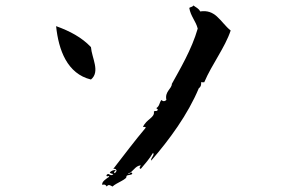

<svg xmlns="http://www.w3.org/2000/svg" viewBox="-20 -673 1040 705"><path d="M827 -561C809 -575 794 -597 776 -613C760 -627 742 -635 715 -631C710 -642 699 -646 690 -653C687 -647 680 -648 675 -644C680 -613 699 -596 706 -568C684 -491 639 -416 611 -365C611 -347 584 -337 591 -306C580 -296 573 -306 573 -306C565 -298 567 -284 554 -276L560 -270C554 -261 550 -269 545 -263C549 -241 518 -236 505 -207C509 -207 515 -208 515 -204C473 -154 438 -107 396 -53C403 -54 407 -52 408 -46C407 -43 400 -32 399 -40C400 -45 404 -45 405 -49C395 -49 388 -45 383 -40C388 -33 393 -37 396 -33C396 -33 391 -29 387 -30C380 -32 378 -38 371 -30C371 -20 379 -31 381 -24C372 -18 351 -5 356 6C367 1 372 12 372 12C378 2 386 8 393 12C407 -2 449 -15 444 -26C448 -33 463 -28 466 -36C460 -47 453 -28 451 -36C470 -42 475 -64 497 -66C494 -60 489 -55 497 -53C513 -72 529 -90 542 -112C549 -103 533 -95 535 -83C602 -160 670 -253 710 -349C718 -354 720 -365 718 -371H730C758 -437 806 -498 827 -561ZM314 -381C349 -410 317 -460 314 -500C280 -536 236 -559 186 -577C195 -489 227 -402 314 -381Z"/></svg>

Font: Yuji Syuku Std R
Style: Regular
Weight: 400
Designer: Kataoka Yuji
Foundry: Kinuta Font Factory
Version: Version 3.000;hotconv 1.0.111;makeotfexe 2.5.65597